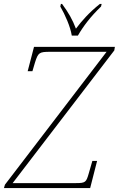

<svg xmlns="http://www.w3.org/2000/svg" viewBox="-55 -951 601 971"><path d="M308 -771H339C366 -818 403 -867 456 -918L459 -931H450C396 -888 359 -846 329 -806C312 -851 291 -888 259 -931H253L250 -918C274 -877 301 -816 308 -771ZM-35 0H401L436 -137H412L393 -71C381 -30 377 -25 330 -25H9L523 -696L526 -714H117L85 -591H109L122 -635C138 -685 143 -689 199 -689H484L-30 -17Z"/></svg>

Font: Noto Serif SemiCondensed Thin
Style: Italic
Weight: 100
Width: 4
Italic angle: -12°
Designer: Monotype Design Team
Foundry: Monotype Imaging Inc.
Version: Version 2.013